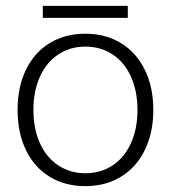

<svg xmlns="http://www.w3.org/2000/svg" viewBox="-20 -625 583 655"><path d="M40 -250Q40 -328 68.5 -387Q97 -446 149.5 -478Q202 -510 271 -510Q340 -510 392.5 -478Q445 -446 474 -387Q503 -328 503 -250Q503 -172 474 -113Q445 -54 392.5 -22Q340 10 271 10Q202 10 149.5 -22Q97 -54 68.5 -113Q40 -172 40 -250ZM449 -250Q449 -314 427 -363Q405 -412 364.5 -439Q324 -466 271 -466Q219 -466 178.5 -439Q138 -412 116 -363Q94 -314 94 -250Q94 -186 116 -137Q138 -88 178.5 -61Q219 -34 271 -34Q324 -34 364.5 -61Q405 -88 427 -137Q449 -186 449 -250ZM126 -605H416V-564H126Z"/></svg>

Font: Sarabun ExtraLight
Style: Regular
Weight: 275
Designer: Suppakit Chalermlarp | Katatrad Co.,Ltd.
Foundry: Cadson Demak Co.,Ltd.
Version: Version 1.000; ttfautohint (v1.6)